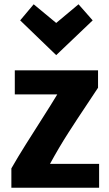

<svg xmlns="http://www.w3.org/2000/svg" viewBox="-20 -867 506 895"><path d="M137 -847 74 -772 242 -610 412 -772 346 -847 242 -760ZM442 8V-103H213Q255 -180 298 -247Q341 -314 382 -375L437 -458V-539H49V-427H247Q218 -379 179 -318Q140 -257 101 -195Q62 -133 33 -82V8Z"/></svg>

Font: Repo Bold
Style: Bold
Weight: 700
Designer: Stefan Peev
Foundry: Context Ltd
Version: Version 1.502